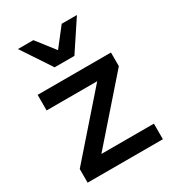

<svg xmlns="http://www.w3.org/2000/svg" viewBox="-180 -848 861 950"><g transform="rotate(-30 250.5 -372.5)"><path d="M39 0V-78L331 -411H42V-500H461V-422L169 -89H469V0ZM408 -745 296 -576H183L71 -745H159L240 -641L321 -745Z"/></g></svg>

Font: Prodigy Sans Medium
Style: Regular
Weight: 500
Designer: Wei Huang
Foundry: Wei Huang
Version: Version 1.003; ttfautohint (v1.8.3)